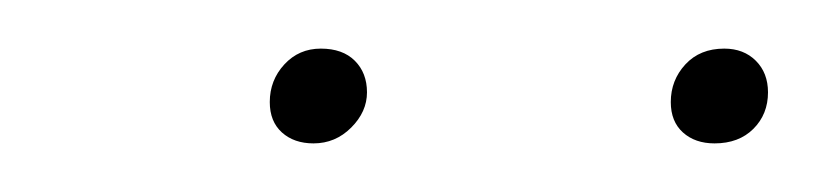

<svg xmlns="http://www.w3.org/2000/svg" viewBox="-20 -732 336 79"><path d="M91 -690Q91 -699 97 -705.5Q103 -712 112 -712Q121 -712 126 -707Q131 -702 131 -694Q131 -686 124.5 -679.5Q118 -673 109 -673Q101 -673 96 -677.5Q91 -682 91 -690ZM256 -690Q256 -699 262 -705.5Q268 -712 278 -712Q286 -712 291 -707Q296 -702 296 -694Q296 -685 290 -679Q284 -673 274 -673Q266 -673 261 -677.5Q256 -682 256 -690Z"/></svg>

Font: Fira Sans Thin
Style: Italic
Weight: 250
Italic angle: -8°
Designer: Carrois Corporate & Edenspiekermann AG
Foundry: Carrois Corporate GbR & Edenspiekermann AG
Version: Version 4.203